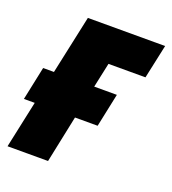

<svg xmlns="http://www.w3.org/2000/svg" viewBox="-123 -635 643 717"><g transform="rotate(20 198.0 -276.5)"><path d="M-13 0H148L187 -187H277L305 -320H215L236 -418H383L412 -553H105L55 -320H12L-16 -187H27Z"/></g></svg>

Font: Noto Sans ExtraCondensed Black
Style: Italic
Weight: 900
Width: 2
Italic angle: -12°
Designer: Monotype Design Team
Foundry: Monotype Imaging Inc.
Version: Version 2.013